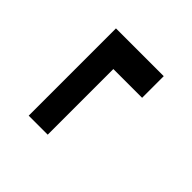

<svg xmlns="http://www.w3.org/2000/svg" viewBox="-17 -660 753 753"><g transform="rotate(-45 360.0 -283.5)"><path d="M118.5 -310.5V-416H602.5V-151H482.5V-310.5Z"/></g></svg>

Font: Koeln Type Sans
Style: Bold
Weight: 700
Designer: Eben Sorkin
Foundry: Eben Sorkin
Version: Version 2.001